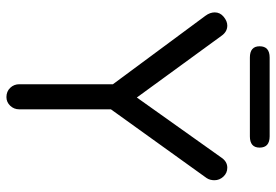

<svg xmlns="http://www.w3.org/2000/svg" viewBox="-154 -726 879 612"><g transform="rotate(90 286.0 -419.5)"><path d="M514 -704Q531 -704 542.5 -691.5Q554 -679 554 -663Q554 -657 552.5 -650.5Q551 -644 547 -638L315 -315L328 -364V-41Q328 -24 316.5 -12Q305 0 289 0Q271 0 259.5 -12Q248 -24 248 -41V-356L255 -330L30 -634Q24 -642 21.5 -649.5Q19 -657 19 -664Q19 -681 33 -692.5Q47 -704 61 -704Q81 -704 94 -685L301 -401L282 -404L481 -684Q494 -704 514 -704ZM163 -776Q127 -776 127 -807Q127 -839 163 -839H414Q450 -839 450 -807Q450 -776 414 -776Z"/></g></svg>

Font: Quicksand Light Medium
Style: Regular
Weight: 500
Version: Version 3.006